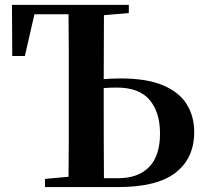

<svg xmlns="http://www.w3.org/2000/svg" viewBox="-20 -761 833 781"><path d="M163.1 0V-33.2L258.8 -42Q259.8 -117.7 259.8 -193.8Q259.8 -270 259.8 -346.2V-394Q259.8 -472.2 259.8 -549.3Q259.8 -626.5 258.8 -703.1H120.1L81.1 -533.2H29.8L28.8 -741.2H503.9V-708L402.8 -699.2L401.9 -439Q433.6 -441.9 471.2 -441.9Q577.6 -441.9 643.6 -413.8Q709.5 -385.7 739.7 -336.7Q770 -287.6 770 -224.1Q770 -117.7 694.6 -58.8Q619.1 0 460 0ZM401.9 -402.8V-346.2Q401.9 -267.1 402.1 -189.7Q402.3 -112.3 402.8 -36.1H460Q542.5 -36.1 586.7 -81.8Q630.9 -127.4 630.9 -217.8Q630.9 -304.2 588.6 -354.5Q546.4 -404.8 455.1 -404.8Q441.4 -404.8 428 -404.3Q414.6 -403.8 401.9 -402.8Z"/></svg>

Font: Source Han Serif TW
Style: Bold
Weight: 700
Designer: Ryoko NISHIZUKA Ë•øÂ°öÊ∂ºÂ≠ê (kana & ideographs); Frank Grie√ühammer (Latin, Greek & Cyrillic); Wenlong ZHANG Âº†ÊñáÈæô 
Foundry: Adobe
Version: Version 2.003;hotconv 1.1.1;makeotfexe 2.6.0